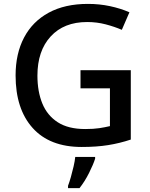

<svg xmlns="http://www.w3.org/2000/svg" viewBox="-20 -744 767 985"><path d="M393 -384H651V-28Q594 -9 534.5 0.5Q475 10 399 10Q235 10 147.5 -87.5Q60 -185 60 -357Q60 -469 103.5 -551.5Q147 -634 230 -679Q313 -724 431 -724Q490 -724 544 -712.5Q598 -701 644 -681L605 -591Q568 -607 522.5 -619Q477 -631 427 -631Q308 -631 240 -557Q172 -483 172 -356Q172 -275 197 -213.5Q222 -152 276 -117Q330 -82 417 -82Q460 -82 489.5 -86.5Q519 -91 544 -97V-291H393ZM468 70Q459 99 437 143Q415 187 388 221H329V209Q336 191 343.5 164.5Q351 138 357.5 110Q364 82 366 61H468Z"/></svg>

Font: Noto Sans Ol Chiki Medium
Style: Regular
Weight: 500
Designer: Monotype Design Team, Lewis McGuffie
Foundry: Monotype Imaging Inc.
Version: Version 2.003; ttfautohint (v1.8.4.7-5d5b)